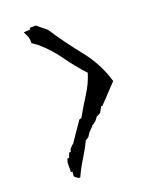

<svg xmlns="http://www.w3.org/2000/svg" viewBox="-110 -799 723 880"><g transform="rotate(-15 251.5 -359.0)"><path d="M133.3 -8.8V-31.7H126L122.6 -76.7L126.5 -96.2H134.8L141.1 -119.6L150.9 -122.6Q150.4 -125 150.4 -127.4Q150.4 -134.3 155.3 -138.7Q159.7 -143.1 163.1 -148.9L165 -151.9H168L225.6 -254.4L236.3 -258.3Q258.3 -307.1 283.2 -354.5Q307.6 -400.9 318.4 -451.2Q268.6 -496.6 227.5 -545.4Q186 -594.7 131.8 -633.3L104 -649.4V-652.3Q104 -666 98.9 -677.5Q93.8 -689 87.4 -699.2L83 -706.5L114.7 -710.9V-718.8L144 -722.2L193.4 -688.5Q252 -613.8 318.8 -544.4Q386.2 -473.6 419.9 -387.7L421.4 -384.8L344.2 -287.6H338.4L324.7 -257.8L305.7 -246.1L295.4 -229L278.3 -213.4H274.9V-209L255.4 -186.5L244.6 -165.5L230 -154.8Q215.3 -116.2 195.8 -77.6Q175.8 -39.1 161.1 3.4H151.9Z"/></g></svg>

Font: Bakudai
Style: Medium
Weight: 500
Version: Version 1.48